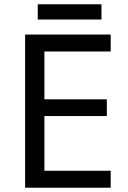

<svg xmlns="http://www.w3.org/2000/svg" viewBox="-20 -875 596 895"><path d="M496 0H97V-714H496V-635H187V-412H478V-334H187V-79H496ZM453 -855V-784H156V-855Z"/></svg>

Font: Noto Sans Sinhala
Style: Regular
Weight: 400
Designer: Jelle Bosma - Monotype Design Team
Foundry: Monotype Imaging Inc.
Version: Version 2.006